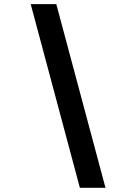

<svg xmlns="http://www.w3.org/2000/svg" viewBox="-20 -806 626 919"><path d="M362.3 92.8H484.9L249.5 -786.1H127Z"/></svg>

Font: Cascadia Mono NF
Style: Bold Italic
Weight: 700
Italic angle: -10°
Monospace: yes
Designer: Aaron Bell
Foundry: Saja Typeworks
Version: Version 2404.023